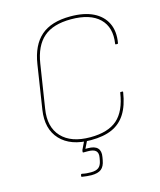

<svg xmlns="http://www.w3.org/2000/svg" viewBox="-126 -757 871 1044"><g transform="rotate(-15 310.0 -235.0)"><path d="M305 12Q191 12 133.5 -49.5Q76 -111 92 -216L130 -462Q146 -566 204 -616.5Q262 -667 370 -667Q447 -667 498 -642Q549 -617 571.5 -570.5Q594 -524 583 -460Q583 -456 579 -456H570Q567 -456 567 -460Q581 -550 529 -600.5Q477 -651 369 -651Q268 -651 214.5 -604.5Q161 -558 146 -461L108 -217Q92 -118 145 -61Q198 -4 306 -4Q406 -4 458 -49.5Q510 -95 525 -196Q525 -199 528 -199H538Q542 -199 541 -194Q530 -122 501.5 -76.5Q473 -31 425 -9.5Q377 12 305 12ZM258 197Q247 197 233.5 195.5Q220 194 206 192Q201 191 202 187L204 179Q205 175 210 176Q223 179 235 180Q247 181 260 181Q288 181 302.5 170Q317 159 322 133L325 117Q330 91 317.5 78.5Q305 66 273 66H247Q246 66 245 65Q244 64 244 63Q244 60 244.5 57Q245 54 246 51L271 -1Q273 -4 275 -4H286Q290 -4 288 -1L263 50H277Q315 50 331 67Q347 84 341 117L338 134Q332 168 313.5 182.5Q295 197 258 197Z"/></g></svg>

Font: Sofia Sans Hairline
Style: Italic
Weight: 1
Italic angle: -9°
Designer: Botio Nikoltchev, Ani Petrova
Foundry: lettersoup
Version: Version 4.102